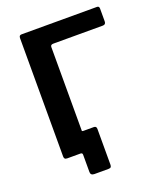

<svg xmlns="http://www.w3.org/2000/svg" viewBox="-158 -842 907 1078"><g transform="rotate(-20 295.5 -303.5)"><path d="M218 135Q195 135 195 115V11Q195 0 183 0H123L230 -126Q230 -114 242 -114H305Q320 -114 320 -97V117Q320 126 316 130.5Q312 135 301 135ZM86 -725Q86 -742 101 -742H552Q565 -742 565 -727V-651Q565 -632 547 -632H251Q234 -632 234 -618V-19Q234 0 212 0H105Q94 0 90 -4.5Q86 -9 86 -18Z"/></g></svg>

Font: Libre Franklin SemiBold
Style: Regular
Weight: 600
Designer: Pablo Impallari, Rodrigo Fuenzalida, Nhung Nguyen
Foundry: Impallari Type
Version: Version 3.000